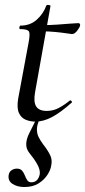

<svg xmlns="http://www.w3.org/2000/svg" viewBox="-20 -477 342 772"><path d="M123 12Q102 12 83.5 4.5Q65 -3 56 -23Q47 -43 53 -80L95 -306Q102 -342 96 -351Q90 -360 61 -360Q57 -360 58 -367Q59 -374 62 -374Q101 -374 127.5 -397.5Q154 -421 166 -454Q167 -458 175.5 -457Q184 -456 183 -453L121 -106Q114 -67 125.5 -49Q137 -31 168 -31Q194 -31 216.5 -43Q239 -55 261 -73Q263 -75 267 -71Q271 -67 269 -65Q223 -24 188.5 -6Q154 12 123 12ZM269 -340Q267 -340 247.5 -343Q228 -346 201.5 -348.5Q175 -351 150 -351L152 -376Q180 -376 209.5 -378Q239 -380 262.5 -382Q286 -384 295 -384Q299 -384 301 -381Q303 -378 302 -374Q300 -366 290 -353Q280 -340 269 -340ZM78 275Q50 275 30.5 262.5Q11 250 15 226Q17 214 26.5 207.5Q36 201 48 201Q62 201 69 209.5Q76 218 80 228.5Q84 239 89.5 247.5Q95 256 106 256Q133 256 140 223Q142 205 129.5 183Q117 161 98 138Q85 122 85.5 102Q86 82 97 60L127 0H140Q129 24 128.5 41.5Q128 59 135 73.5Q142 88 154 104Q172 127 181.5 146.5Q191 166 186 188Q184 205 171 225.5Q158 246 135 260.5Q112 275 78 275Z"/></svg>

Font: Cormorant Garamond Light Medium
Style: Italic
Weight: 500
Italic angle: -10°
Version: Version 4.001